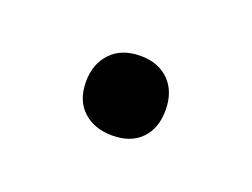

<svg xmlns="http://www.w3.org/2000/svg" viewBox="-35 -331 265 202"><g transform="rotate(20 97.5 -230.5)"><path d="M98 -275Q118 -275 130 -263Q142 -251 142 -230Q142 -210 130.5 -198Q119 -186 98 -186Q78 -186 65.5 -197.5Q53 -209 53 -230Q53 -250 65 -262.5Q77 -275 98 -275Z"/></g></svg>

Font: Foglihten068fMac
Style: Regular
Weight: 500
Designer: gluk (gluksza@wp.pl)
Foundry: gluk (gluksza@wp.pl)
Version: Version 0.68